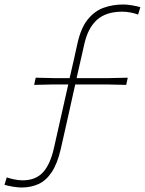

<svg xmlns="http://www.w3.org/2000/svg" viewBox="-70 -716 645 855"><path d="M26 119Q9 119 -13 115.2Q-35 111.5 -50 107L-40 74Q-25.5 79 -6.2 83Q13 87 31 87Q89 87 121.5 51.2Q154 15.5 170 -56Q186 -127 202 -198Q218 -269 234 -340Q200 -340 161.8 -339.8Q123.5 -339.5 82 -338L89 -370Q130 -368.5 168.2 -368.2Q206.5 -368 240 -368Q249 -406.5 257.8 -445.2Q266.5 -484 275 -523Q290.5 -592 320.8 -629.5Q351 -667 391.8 -681.5Q432.5 -696 479 -696Q496.5 -696 518.2 -692.2Q540 -688.5 555 -684L545 -651Q531 -656.5 512 -660.2Q493 -664 475 -664Q402.5 -664 362.2 -628Q322 -592 306 -522Q297 -482.5 288.2 -443.5Q279.5 -404.5 271 -368H339Q374.5 -368 415 -368.2Q455.5 -368.5 499 -370L492 -338Q449.5 -339.5 409 -339.8Q368.5 -340 333 -340H265Q249 -268.5 233.2 -197Q217.5 -125.5 201 -54Q185.5 13 160.2 50.8Q135 88.5 101 103.8Q67 119 26 119Z"/></svg>

Font: Commissioner Flair Thin
Style: Italic
Weight: 100
Italic angle: -12°
Designer: Kostas Bartsokas
Foundry: Kostas Bartsokas
Version: Version 1.000; ttfautohint (v1.8.3)